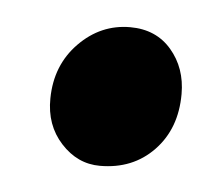

<svg xmlns="http://www.w3.org/2000/svg" viewBox="-28 -486 241 221"><g transform="rotate(5 92.0 -376.0)"><path d="M30.5 -367.5Q31 -406 56 -431.5Q81 -457 115 -457Q145 -457 162.8 -436.2Q180.5 -415.5 180.5 -385.5Q180.5 -345.5 156.2 -320.2Q132 -295 94 -295Q68 -295 49 -315.8Q30 -336.5 30.5 -367.5Z"/></g></svg>

Font: Merriweather 28pt ExtraBold
Style: Italic
Weight: 800
Italic angle: -7.8°
Version: Version 2.101